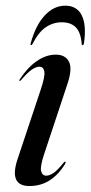

<svg xmlns="http://www.w3.org/2000/svg" viewBox="-20 -630 311 659"><path d="M138.5 -27Q149.5 -27 163.2 -36Q177 -45 197.5 -70.5Q201.5 -76 204 -75Q207 -74 203 -66.5Q181 -31 150.8 -11.2Q120.5 8.5 81 8.5Q10.5 8.5 39.5 -81.5L119 -320Q135 -367.5 132.2 -384.2Q129.5 -401 115 -401Q104.5 -401 90.2 -391.8Q76 -382.5 53 -356Q49.5 -351.5 47 -352.5Q44.5 -353 48 -358Q74.5 -398.5 106.5 -420.5Q138.5 -442.5 171.5 -442.5Q203.5 -442.5 216.2 -419.2Q229 -396 212.5 -345L132 -102.5Q117 -58 121.2 -42.5Q125.5 -27 138.5 -27ZM191.7 -553.5Q162.6 -553.5 137.6 -536.8Q112.6 -520 92.3 -480.5Q89.8 -475 87.3 -475Q83 -475 85.6 -482.5Q102.5 -543.5 133.6 -577Q164.7 -610.5 204 -610.5Q244.2 -610.5 260.7 -577Q277.2 -543.5 268.3 -482.5Q267.5 -475 263.2 -475Q260.3 -475 260.3 -480.5Q257.3 -518.5 240.4 -536Q223.5 -553.5 191.7 -553.5Z"/></svg>

Font: Fraunces 144pt
Style: Italic
Weight: 400
Italic angle: -16°
Version: Version 1.000;[b76b70a41]